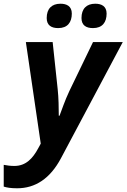

<svg xmlns="http://www.w3.org/2000/svg" viewBox="-89 -772 680 1032"><path d="M411 -621C461 -621 484 -652 484 -699C484 -739 456 -752 423 -752C376 -752 349 -725 349 -675C349 -635 375 -621 411 -621ZM224 -621C274 -621 297 -652 297 -699C297 -739 269 -752 236 -752C189 -752 162 -725 162 -675C162 -635 188 -621 224 -621ZM3 240C100 240 180 189 239 78L571 -546H411L284 -283C258 -228 244 -183 231 -150H227C227 -189 226 -248 221 -293L194 -546H50L130 0L117 24C87 80 50 120 -12 120C-35 120 -52 117 -69 114V231C-53 236 -32 240 3 240Z"/></svg>

Font: Noto Sans
Style: Bold Italic
Weight: 700
Italic angle: -12°
Designer: Monotype Design Team
Foundry: Monotype Imaging Inc.
Version: Version 2.013